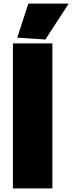

<svg xmlns="http://www.w3.org/2000/svg" viewBox="-20 -1050 403 1070"><path d="M76 -840 138 -1030H363L233 -830ZM52 -808H272V0H52Z"/></svg>

Font: Encode Sans Normal
Style: Black
Weight: 900
Designer: Pablo Impallari, Andres Torresi
Foundry: Pablo Impallari, Andres Torresi
Version: Version 1.000; ttfautohint (v1.00) -l 8 -r 50 -G 200 -x 14 -